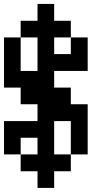

<svg xmlns="http://www.w3.org/2000/svg" viewBox="-20 -796 540 957"><path d="M250 -526.4H333V-609.4H250ZM83 -442.4H167V-609.4H83ZM0 -26.4V-192.4H167V-276.4H83V-359.4H0V-609.4H83V-692.4H167V-776.4H250V-692.4H333V-609.4H417V-442.4H250V-359.4H333V-276.4H417V-26.4H333V57.6H250V140.6H167V57.6H83V-26.4ZM83 -26.4H167V-109.4H83ZM333 -26.4V-192.4H250V-26.4Z"/></svg>

Font: KH Dot Dougenzaka 12
Style: Regular
Weight: 400
Designer: Original version for X68000 by Keitarou Hiraki (http://hp.vector.co.jp/authors/VA000874/) / TrueType conversion by Homem
Version: Version 1.00.20150527